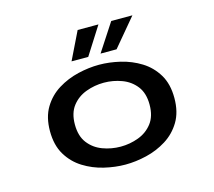

<svg xmlns="http://www.w3.org/2000/svg" viewBox="-103 -835 1081 972"><g transform="rotate(-15 437.5 -349.5)"><path d="M440 11Q386 11 329 -2.5Q272 -16 223 -46.5Q174 -77 143.8 -127.2Q113.5 -177.5 113.5 -251Q113.5 -324.5 143.8 -374.5Q174 -424.5 223 -454.8Q272 -485 329 -498.5Q386 -512 440 -512Q493.5 -512 550.5 -498.5Q607.5 -485 656.2 -454.8Q705 -424.5 735.2 -374.5Q765.5 -324.5 765.5 -251Q765.5 -177.5 735.2 -127.2Q705 -77 656.2 -46.5Q607.5 -16 550.5 -2.5Q493.5 11 440 11ZM440 -83Q488.5 -83 533.5 -99.8Q578.5 -116.5 607 -153.5Q635.5 -190.5 635.5 -251Q635.5 -311 607 -347.8Q578.5 -384.5 533.5 -401.2Q488.5 -418 440 -418Q391 -418 346 -401.2Q301 -384.5 272.5 -347.8Q244 -311 244 -251Q244 -190.5 272.5 -153.5Q301 -116.5 346 -99.8Q391 -83 440 -83ZM462.5 -564.5 557.5 -710H668.5L546.5 -564.5ZM310.5 -564.5 381.5 -710H490.5L398 -564.5Z"/></g></svg>

Font: Trispace SemiExpanded Medium
Style: Regular
Weight: 500
Width: 6
Designer: Tyler Finck
Foundry: Etcetera Type Company
Version: Version 1.210; ttfautohint (v1.8.3)